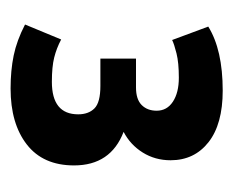

<svg xmlns="http://www.w3.org/2000/svg" viewBox="-60 -756 451 372"><g transform="rotate(90 166.0 -569.5)"><path d="M27 -392 56 -462Q73 -453 91 -448.5Q109 -444 138 -444Q201 -444 201 -495Q201 -515 189.5 -526.5Q178 -538 146 -538H93V-607H149Q172 -607 183 -618Q194 -629 194 -647Q194 -667 176.5 -678.5Q159 -690 130 -690Q101 -690 83 -685.5Q65 -681 57 -677L31 -747Q76 -775 155 -775Q220 -775 255 -747.5Q290 -720 290 -674Q290 -644 275 -620Q260 -596 235 -583Q300 -558 300 -487Q300 -427 259.5 -395.5Q219 -364 151 -364Q116 -364 87 -370Q58 -376 27 -392Z"/></g></svg>

Font: Georama SemiCondensed
Style: Bold
Weight: 700
Width: 4
Designer: Jean-Baptiste Levee
Foundry: Production Type
Version: Version 1.000